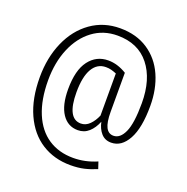

<svg xmlns="http://www.w3.org/2000/svg" viewBox="-154 -839 1154 1187"><g transform="rotate(20 423.0 -245.5)"><path d="M775 -308Q775 -163 733.5 -87.5Q692 -12 624 -12Q583 -12 558 -40.5Q533 -69 524 -113Q506 -68 476 -41Q446 -14 404 -14Q338 -14 300 -70.5Q262 -127 262 -232Q262 -358 310 -421Q358 -484 436 -484Q497 -484 557 -447V-190Q557 -121 573.5 -89Q590 -57 623 -57Q667 -57 693.5 -115.5Q720 -174 720 -306Q720 -463 646.5 -555.5Q573 -648 437 -648Q344 -648 274 -595.5Q204 -543 165.5 -451Q127 -359 127 -242Q127 -115 164.5 -25Q202 65 271.5 111Q341 157 436 157Q515 157 591 124L606 169Q563 187 524 196Q485 205 435 205Q328 205 246 153Q164 101 118 0Q72 -101 72 -242Q72 -371 117.5 -474.5Q163 -578 246 -637Q329 -696 437 -696Q544 -696 620.5 -645.5Q697 -595 736 -507Q775 -419 775 -308ZM506 -147V-424Q486 -432 470.5 -436Q455 -440 436 -440Q379 -440 348 -387Q317 -334 317 -232Q317 -59 408 -59Q440 -59 465 -84Q490 -109 506 -147Z"/></g></svg>

Font: Fira Sans Extra Condensed Light
Style: Regular
Weight: 300
Width: 1
Designer: Carrois Corporate & Edenspiekermann AG
Foundry: Carrois Corporate GbR & Edenspiekermann AG
Version: Version 4.203